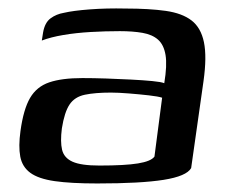

<svg xmlns="http://www.w3.org/2000/svg" viewBox="-20 -424 539 450"><path d="M208 6Q146 6 108 0.5Q70 -5 51 -19Q32 -33 27.5 -57Q23 -81 28 -117Q35 -168 50.5 -194.5Q66 -221 95.5 -231Q125 -241 173 -241Q199 -241 229 -240Q259 -239 287.5 -237.5Q316 -236 337 -234Q358 -232 365 -229Q372 -271 368 -295Q364 -319 350.5 -331Q337 -343 314 -347Q291 -351 261 -351Q227 -351 192.5 -349Q158 -347 128.5 -342Q99 -337 78 -329L81 -348Q85 -371 98.5 -381Q112 -391 130 -394Q151 -399 190.5 -402Q230 -405 274 -404Q330 -404 368.5 -398.5Q407 -393 429 -376Q451 -359 458 -325Q465 -291 457 -234L428 -30Q417 -11 363.5 -2.5Q310 6 208 6ZM213 -36Q273 -36 303.5 -41Q334 -46 342 -57L360 -195Q351 -198 329 -200.5Q307 -203 282 -205Q257 -207 240 -207Q203 -207 179 -202Q155 -197 143 -179Q131 -161 125 -123Q121 -92 125.5 -73Q130 -54 150 -45Q170 -36 213 -36Z"/></svg>

Font: Genos Medium
Style: Italic
Weight: 500
Italic angle: -8°
Designer: Robert E. Leuschke
Foundry: Robert E. Leuschke
Version: Version 1.010